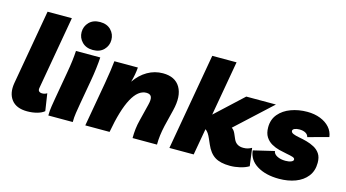

<svg xmlns="http://www.w3.org/2000/svg" viewBox="-85 -1088 2559 1420"><g transform="rotate(15 1195.0 -377.5)"><path d="M181 11Q98 11 60.5 -37.5Q23 -86 36 -165L137 -740H323L225 -182Q221 -163 229.5 -154.5Q238 -146 254 -146Q275 -146 291 -157L311 -25Q291 -8 256 1.5Q221 11 181 11Z M341 0Q341 -38 347 -73.5Q353 -109 358 -140L393 -340Q403 -396 408 -437.5Q413 -479 415 -514H601Q599 -477 593 -428Q587 -379 579 -334L546 -147Q539 -106 533.5 -71Q528 -36 528 0ZM533 -553Q481 -553 450 -584.5Q419 -616 419 -660Q419 -704 449.5 -735.5Q480 -767 533 -767Q586 -767 616.5 -735.5Q647 -704 647 -660Q647 -616 616.5 -584.5Q586 -553 533 -553Z M624 0 684 -340Q694 -396 699.5 -437.5Q705 -479 709 -514H889Q885 -459 868 -400Q908 -458 962.5 -489.5Q1017 -521 1080 -521Q1174 -521 1212.5 -455.5Q1251 -390 1223 -277L1191 -147Q1182 -107 1177.5 -71.5Q1173 -36 1173 0H986Q986 -38 990 -71.5Q994 -105 1003 -140L1035 -269Q1046 -312 1037 -331Q1028 -350 999 -350Q873 -350 810 0Z M1268 0 1398 -740H1584L1510 -320L1719 -514H1946L1675 -264Q1694 -251 1704 -227L1721 -188Q1741 -142 1795 -142Q1815 -142 1829.5 -146.5Q1844 -151 1859 -159L1877 -23Q1849 -6 1810 3Q1771 12 1734 12Q1660 12 1618 -14.5Q1576 -41 1550 -102L1533 -141Q1523 -164 1513 -179Q1503 -194 1490 -203L1454 0Z M2109 11Q2007 11 1941 -29.5Q1875 -70 1868 -142L2028 -180Q2030 -158 2056.5 -144Q2083 -130 2121 -130Q2147 -130 2164 -137Q2181 -144 2181 -155Q2181 -167 2163 -172.5Q2145 -178 2117 -183Q2089 -188 2057.5 -196Q2026 -204 1998 -220Q1970 -236 1952 -264Q1934 -292 1934 -337Q1934 -397 1969 -438.5Q2004 -480 2061.5 -501Q2119 -522 2185 -522Q2241 -522 2285.5 -504.5Q2330 -487 2357.5 -456Q2385 -425 2390 -384L2232 -341Q2228 -360 2209.5 -370.5Q2191 -381 2162 -381Q2140 -381 2125.5 -374.5Q2111 -368 2111 -357Q2111 -344 2128.5 -336.5Q2146 -329 2174 -324Q2202 -319 2233.5 -310.5Q2265 -302 2293 -287Q2321 -272 2338.5 -246Q2356 -220 2356 -177Q2356 -115 2323 -73Q2290 -31 2234 -10Q2178 11 2109 11Z"/></g></svg>

Font: Livvic Black
Style: Italic
Weight: 900
Italic angle: -10°
Designer: Jacques Le Bailly, Baron von Fonthausen
Version: Version 1.001; ttfautohint (v1.8.2)